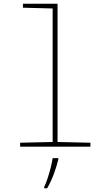

<svg xmlns="http://www.w3.org/2000/svg" viewBox="-20 -780 570 1021"><path d="M87 0V-21L260 -25V-735L102 -739V-760H286V-25L461 -21V0ZM215 214Q223 198 232.5 170Q242 142 249.5 112Q257 82 260 61H290V68Q281 106 266 146Q251 186 231 221H215Z"/></svg>

Font: Noto Sans Mono Condensed Thin
Style: Regular
Weight: 100
Width: 3
Designer: Monotype Design Team
Foundry: Monotype Imaging Inc.
Version: Version 2.014; ttfautohint (v1.8.4.7-5d5b)